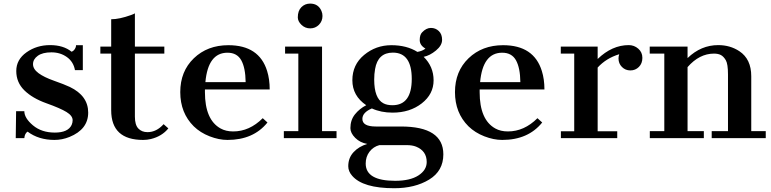

<svg xmlns="http://www.w3.org/2000/svg" viewBox="-20 -754 4206 1048"><path d="M130.4 -35.6Q114.7 -24.9 112.8 0H65.9L67.9 -147H112.8Q112.8 -109.4 159.9 -69.8Q207 -30.3 279.3 -30.3Q351.6 -30.3 371.1 -72.3Q376.5 -84.5 376.5 -97.7Q376.5 -122.1 343 -142.6Q309.6 -163.1 233.2 -190.4Q156.7 -217.8 112.8 -261Q68.8 -304.2 68.8 -366.5Q68.8 -428.7 124.5 -468.3Q180.2 -507.8 253.2 -507.8Q326.2 -507.8 370.6 -471.7Q384.3 -476.1 392.1 -493.2Q395 -499 395 -507.3H432.1V-371.1H389.2Q380.9 -417 345 -442.6Q309.1 -468.3 260.7 -468.3Q212.4 -468.3 186.3 -449.5Q160.2 -430.7 160.2 -403.8Q160.2 -377 190.2 -354.7Q220.2 -332.5 275.1 -313.2Q330.1 -293.9 361.3 -279.3Q461.4 -231 461.4 -139.4Q461.4 -47.9 358.9 -6.3Q318.8 9.8 277.3 9.8Q190.9 9.8 130.4 -35.6Z M761.2 9.8Q586.9 9.8 586.9 -152.3V-461.4H527.8V-499.5H586.9V-648.9Q631.3 -648.9 695.3 -671.9Q710 -677.2 716.3 -681.2V-499.5H877V-461.4H716.3V-117.2Q716.3 -72.3 735.1 -52.5Q753.9 -32.7 785.2 -32.7Q834 -32.7 873 -76.2L898.9 -53.2Q863.8 -9.8 803.2 4.9Q783.2 9.8 761.2 9.8Z M1439.9 -85.4Q1363.3 9.8 1221.7 9.8Q1174.8 9.8 1124 -10Q1073.2 -29.8 1037.6 -64.5Q963.9 -137.7 963.9 -251.2Q963.9 -364.7 1038.1 -436Q1112.3 -507.3 1226.6 -507.3Q1394.5 -507.3 1438 -366.7Q1452.1 -321.8 1452.1 -265.6H1098.6V-251Q1098.6 -100.1 1184.1 -52.7Q1212.9 -36.6 1252.9 -36.6Q1341.8 -36.6 1414.1 -108.9ZM1320.8 -305.7Q1319.8 -383.8 1296.9 -425Q1273.9 -466.3 1221.7 -466.3Q1115.7 -466.3 1101.1 -305.7Z M1605.5 -659.2Q1605.5 -695.3 1625 -714.8Q1644.5 -734.4 1672.9 -734.4Q1717.8 -734.4 1734.9 -693.4Q1740.2 -681.2 1740.2 -667Q1740.2 -638.2 1720.7 -618.7Q1701.2 -599.1 1673.3 -599.1Q1645.5 -599.1 1625.5 -618.4Q1605.5 -637.7 1605.5 -659.2ZM1529.3 -38.1H1608.4V-461.4H1536.1V-499.5H1737.8V-38.1H1816.9V0H1529.3Z M2168.5 -63.5Q2399.9 -63.5 2399.9 88.4Q2399.9 179.2 2322.3 226.3Q2244.6 273.4 2131.8 273.4Q1960.9 273.4 1902.3 205.6Q1880.9 181.2 1880.9 153.3Q1880.9 107.4 1910.2 76.2Q1939.5 44.9 1984.9 31.7Q1945.3 24.9 1918.9 -1.5Q1892.6 -27.8 1892.6 -54.7Q1892.6 -98.6 1917.2 -129.6Q1941.9 -160.6 1979 -179.7Q1903.3 -231 1903.3 -315.9Q1903.3 -400.9 1967.5 -454.1Q2031.7 -507.3 2116 -507.3Q2200.2 -507.3 2258.3 -470.7Q2286.1 -475.6 2302.2 -488.8Q2271 -506.8 2271 -535.4Q2271 -564 2283.7 -577.1Q2306.6 -601.6 2332 -601.6Q2357.4 -601.6 2375.2 -584.5Q2393.1 -567.4 2393.1 -536.6Q2393.1 -505.9 2359.6 -478.3Q2326.2 -450.7 2292.5 -443.8Q2346.7 -390.6 2346.7 -315.4Q2346.7 -240.2 2282 -189.7Q2217.3 -139.2 2122.6 -139.2Q2059.6 -139.2 2009.8 -162.1Q1958 -140.1 1958 -105Q1958 -63.5 2031.2 -63.5ZM2122.1 -179.7Q2227.5 -179.7 2227.5 -323.2Q2227.5 -466.8 2124.5 -466.8Q2042.5 -466.8 2027.3 -377Q2022.5 -350.1 2022.5 -319.8Q2022.5 -217.3 2072.3 -190.4Q2091.8 -179.7 2122.1 -179.7ZM1976.1 138.7Q1976.1 232.9 2136.7 232.9Q2218.8 232.9 2263.9 203.6Q2309.1 174.3 2309.1 130.4Q2309.1 69.8 2251 46.4Q2230 38.1 2199.7 38.1H2050.8Q2017.6 46.9 1996.8 74.2Q1976.1 101.6 1976.1 138.7Z M2939.5 -85.4Q2862.8 9.8 2721.2 9.8Q2674.3 9.8 2623.5 -10Q2572.8 -29.8 2537.1 -64.5Q2463.4 -137.7 2463.4 -251.2Q2463.4 -364.7 2537.6 -436Q2611.8 -507.3 2726.1 -507.3Q2894 -507.3 2937.5 -366.7Q2951.7 -321.8 2951.7 -265.6H2598.1V-251Q2598.1 -100.1 2683.6 -52.7Q2712.4 -36.6 2752.4 -36.6Q2841.3 -36.6 2913.6 -108.9ZM2820.3 -305.7Q2819.3 -383.8 2796.4 -425Q2773.4 -466.3 2721.2 -466.3Q2615.2 -466.3 2600.6 -305.7Z M3242.2 -432.1Q3320.8 -507.8 3412.1 -507.8Q3441.4 -507.8 3463.9 -488.3Q3486.3 -468.8 3486.3 -438.2Q3486.3 -407.7 3467.3 -388.7Q3448.2 -369.6 3420.9 -369.6Q3393.6 -369.6 3374.8 -388.4Q3356 -407.2 3356 -435.1Q3356 -446.3 3359.9 -458Q3289.1 -436.5 3242.2 -385.3V-37.6H3349.1V0H3041.5V-37.6H3114.3V-461.4H3041V-499.5H3242.2Z M3877 -461.4Q3797.4 -461.4 3732.9 -387.7V-38.1H3821.8V0H3526.9V-38.1H3606V-461.4H3526.4V-499.5H3732.9V-437Q3806.2 -507.8 3900.4 -507.8Q3965.3 -507.8 4015.6 -474.6Q4080.6 -431.6 4080.6 -337.9V-38.1H4159.7V0H3864.7V-38.1H3953.6V-347.7Q3953.6 -404.8 3941.7 -425.3Q3929.7 -445.8 3914.8 -453.6Q3899.9 -461.4 3877 -461.4Z"/></svg>

Font: Cantata One
Style: Regular
Weight: 400
Designer: Joana Maria Correia da Silva
Foundry: Joana Maria Correia da Silva
Version: Version 1.002